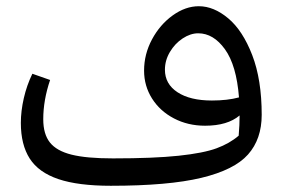

<svg xmlns="http://www.w3.org/2000/svg" viewBox="-20 -583 918 617"><path d="M821 -214Q821 -136 777 -86.5Q733 -37 627 -11.5Q521 14 336 14Q231 14 167.5 -7.5Q104 -29 75.5 -73.5Q47 -118 47 -188Q47 -226 56.5 -267.5Q66 -309 84 -346L141 -326Q119 -261 119 -200Q119 -152 140.5 -125Q162 -98 210 -86Q258 -74 343 -74Q474 -74 554 -82.5Q634 -91 676 -106.5Q718 -122 747 -147Q750 -182 750 -212Q711 -179 639 -179Q584 -179 539 -202.5Q494 -226 468.5 -266.5Q443 -307 443 -356Q443 -409 468.5 -456.5Q494 -504 535 -533.5Q576 -563 619 -563Q667 -563 713.5 -524Q760 -485 790.5 -406Q821 -327 821 -214ZM661 -260Q711 -260 748 -270Q740 -373 703 -424.5Q666 -476 617 -476Q592 -476 567 -459.5Q542 -443 526 -416Q510 -389 510 -359Q510 -313 550.5 -286.5Q591 -260 661 -260Z"/></svg>

Font: FiraGO Book
Style: Italic
Weight: 350
Italic angle: -8°
Designer: bBox Type GmbH
Foundry: bBox Type GmbH
Version: Version 1.001